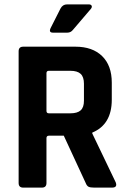

<svg xmlns="http://www.w3.org/2000/svg" viewBox="-20 -856 587 876"><path d="M286 -836H385Q395 -836 398 -830Q401 -824 395 -816L313 -720Q303 -707 287 -707H222Q201 -707 211 -728L256 -817Q266 -836 286 -836ZM171 0H86Q65 0 65 -21V-622Q65 -643 86 -643H324Q402 -643 446 -600Q490 -557 490 -479V-401Q490 -288 401 -251V-247L508 -24Q517 0 491 0H410Q392 0 384 -4Q376 -8 371 -21L271 -237H204Q192 -237 192 -226V-21Q192 0 171 0ZM203 -339H301Q333 -339 348 -352.5Q363 -366 363 -396V-474Q363 -505 348 -519Q333 -533 301 -533H203Q192 -533 192 -522V-350Q192 -339 203 -339Z"/></svg>

Font: Rajdhani
Style: Bold
Weight: 700
Designer: Satya Rajpurohit, Jyotish Sonowal
Foundry: Indian Type Foundry
Version: Version 1.201 February 1, 2022